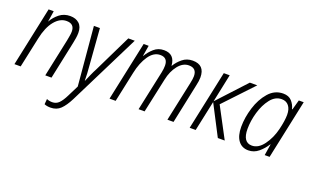

<svg xmlns="http://www.w3.org/2000/svg" viewBox="-86 -961 2609 1621"><g transform="rotate(20 1218.0 -150.0)"><path d="M71 1 129 -270Q151 -376 198.5 -434Q246 -492 305 -492Q376 -492 376 -423Q376 -405 372 -383.5Q368 -362 364 -339L292 1H348L419 -335Q424 -358 428 -384Q432 -410 432 -431Q432 -486 401.5 -514Q371 -542 320 -542Q264 -542 223.5 -509.5Q183 -477 160 -435H159L174 -532H128L15 1Z M583 109 902 -532H844L680 -195Q665 -167 649 -131Q633 -95 623 -71H621Q621 -132 614 -206L589 -532H535L582 -4L533 94Q508 145 483.5 169.5Q459 194 424 194Q397 194 374 184L370 232Q393 242 425 242Q480 242 515 208Q550 174 583 109Z M924 0 982 -272Q1002 -368 1045 -430.5Q1088 -493 1147 -493Q1214 -493 1214 -421Q1214 -393 1207 -360L1130 0H1184L1251 -311Q1267 -388 1308.5 -440.5Q1350 -493 1404 -493Q1474 -493 1474 -421Q1474 -397 1465 -357L1389 0H1444L1519 -357Q1529 -399 1529 -430Q1529 -542 1421 -542Q1368 -542 1329.5 -510.5Q1291 -479 1268 -440H1266Q1259 -542 1163 -542Q1111 -542 1074 -509.5Q1037 -477 1014 -437H1011L1027 -532H982L869 0Z M1643 0 1701 -272 1842 0H1904L1759 -273L2003 -532H1936L1702 -279L1755 -532H1702L1589 0Z M2051 -159Q2051 -231 2073.5 -308.5Q2096 -386 2138 -439.5Q2180 -493 2238 -493Q2279 -493 2302 -464Q2325 -435 2325 -384Q2325 -331 2305 -249Q2284 -164 2237.5 -101Q2191 -38 2133 -38Q2051 -38 2051 -159ZM2276 -101H2279L2263 0H2307L2420 -532H2376L2351 -443H2347Q2338 -482 2311 -512Q2284 -542 2234 -542Q2157 -542 2103.5 -480.5Q2050 -419 2022.5 -330Q1995 -241 1995 -157Q1995 -77 2027.5 -33.5Q2060 10 2118 10Q2169 10 2209 -23.5Q2249 -57 2276 -101Z"/></g></svg>

Font: Noto Sans UI SemiCondensed Light
Style: Italic
Weight: 300
Width: 4
Designer: Monotype Design Team
Foundry: Monotype Imaging Inc.
Version: 1.001